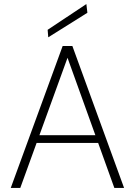

<svg xmlns="http://www.w3.org/2000/svg" viewBox="-20 -927 664 947"><path d="M33 0 289 -700H337L592 0H544L313 -642L80 0ZM142 -222 157 -260H468L483 -222ZM218 -743 215 -780 406 -907 411 -864Z"/></svg>

Font: DM Sans 17pt ExtraLight
Style: Regular
Weight: 250
Version: Version 4.004;gftools[0.9.30]